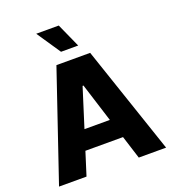

<svg xmlns="http://www.w3.org/2000/svg" viewBox="-162 -1055 1067 1180"><g transform="rotate(-20 371.0 -465.5)"><path d="M20.5 0 260.7 -707H481.4L720.7 0H542L494.1 -151.4H248L200.2 0ZM454.1 -278.3 374 -532.2H368.2L288.1 -278.3ZM210 -930.7H357.4L427.7 -774.4H315.4Z"/></g></svg>

Font: Pretendard JP ExtraBold
Style: Regular
Weight: 800
Designer: Base glyphs from Inter by Rasmus Andersson; Hangeul glyphs from Noto Sans CJK(Source Han Sans) by Jang Soo-young and Kan
Foundry: Kil Hyung-jin
Version: Version 1.309